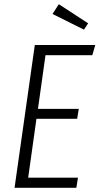

<svg xmlns="http://www.w3.org/2000/svg" viewBox="-20 -901 477 921"><path d="M262.2 -880.9 402.8 -789.1 382.8 -758.8 231.9 -834ZM437 -685.1 422.9 -636.2H198.2L162.1 -378.9H357.9L350.1 -331.1H154.8L115.2 -48.8H354L346.2 0H49.8L147 -685.1Z"/></svg>

Font: Fira Sans Compressed Light
Style: Italic
Weight: 300
Width: 3
Italic angle: -8°
Designer: Carrois Corporate & Edenspiekermann AG
Foundry: Carrois Corporate GbR & Edenspiekermann AG
Version: Version 4.203;PS 004.203;hotconv 1.0.88;makeotf.lib2.5.64775